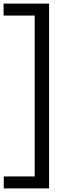

<svg xmlns="http://www.w3.org/2000/svg" viewBox="-38 -828 388 1068"><path d="M-17 220V153.5H155V-741.5H-18V-808H235V220Z"/></svg>

Font: Encode Sans
Style: Regular
Weight: 400
Designer: Multiple Designers
Foundry: Impallari Type
Version: Version 3.002; ttfautohint (v1.8.3) -l 8 -r 50 -G 200 -x 14 